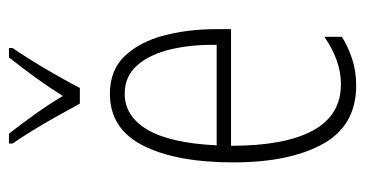

<svg xmlns="http://www.w3.org/2000/svg" viewBox="-213 -591 814 428"><g transform="rotate(-90 194.0 -377.0)"><path d="M199 -539Q252 -539 283.5 -505.5Q315 -472 329 -418Q343 -364 343 -303V-269H83Q83 -149 117 -86.5Q151 -24 220 -24Q273 -24 326 -61V-22Q304 -8 276.5 1Q249 10 218 10Q128 10 87 -64.5Q46 -139 46 -264Q46 -391 83.5 -465Q121 -539 199 -539ZM199 -506Q149 -506 119 -455.5Q89 -405 84 -301H308Q309 -357 298 -403.5Q287 -450 262.5 -478Q238 -506 199 -506ZM177 -606Q164 -630 148 -658.5Q132 -687 116 -713Q100 -739 88 -756V-764H110Q129 -740 152 -708Q175 -676 194 -644Q215 -677 234.5 -704Q254 -731 280 -764H301V-756Q279 -724 254.5 -682.5Q230 -641 212 -606Z"/></g></svg>

Font: Noto Sans Lao Looped ExtraCondensed ExtraLight
Style: Regular
Weight: 200
Width: 2
Designer: Mark Frömberg, Ben Mitchell
Foundry: The Fontpad Ltd
Version: Version 1.002; ttfautohint (v1.8.4.7-5d5b)